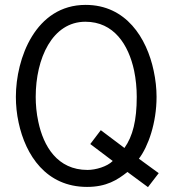

<svg xmlns="http://www.w3.org/2000/svg" viewBox="-20 -750 709 785"><path d="M539.1 -354C539.1 -257.8 522.9 -192.9 488.8 -145L392.1 -217.8L349.1 -161.1L440.9 -91.8C418 -68.8 371.1 -55.2 337.9 -55.2C214.4 -55.2 157.7 -152.3 136.7 -252C128.9 -287.6 126 -322.8 126 -354C126 -511.2 193.8 -661.1 329.1 -661.1C445.3 -661.1 505.4 -567.9 528.3 -461.4C535.6 -426.3 539.1 -389.2 539.1 -354ZM44.9 -354C44.9 -320.3 48.3 -284.2 56.2 -248.5C84.5 -115.7 168.5 14.2 335.9 14.2C415 14.2 460 -14.2 501 -46.9L585 15.1L628.9 -42L547.9 -101.1C585.9 -150.9 620.1 -247.1 620.1 -354C620.1 -387.7 616.2 -424.3 608.4 -460.4C580.1 -594.7 495.6 -730 330.1 -730C125 -730 44.9 -511.2 44.9 -354Z"/></svg>

Font: Tuffy
Style: Regular
Weight: 500
Designer: Thatcher Ulrich, Karoly Barta and Michael Everson
Version: Version 001.270